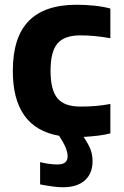

<svg xmlns="http://www.w3.org/2000/svg" viewBox="-20 -569 522 809"><path d="M245 220Q225 220 200 216.5Q175 213 149 208V114Q167 119 187 121.5Q207 124 221 124Q245 124 255 115Q265 106 265 89Q265 57 229 3Q34 -31 34 -270Q34 -412 101 -480.5Q168 -549 303 -549Q341 -549 378.5 -545Q416 -541 445 -533V-408Q377 -420 319 -420Q251 -420 222 -385.5Q193 -351 193 -271Q193 -190 222 -155Q251 -120 318 -120Q355 -120 384 -122.5Q413 -125 445 -131V-7Q423 -1 393.5 2.5Q364 6 332 8Q353 38 361.5 61Q370 84 370 110Q370 162 337.5 191Q305 220 245 220Z"/></svg>

Font: Encode Sans Narrow
Style: Bold
Weight: 700
Designer: Pablo Impallari, Andres Torresi
Foundry: Pablo Impallari, Andres Torresi
Version: Version 1.000; ttfautohint (v1.00) -l 8 -r 50 -G 200 -x 14 -